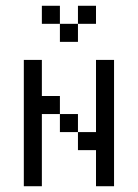

<svg xmlns="http://www.w3.org/2000/svg" viewBox="-20 -645 478 665"><path d="M312.5 -437.5H375V0H312.5V-125H250V-187.5H312.5ZM187.5 -250H250V-187.5H187.5ZM62.5 -437.5H125V-312.5H187.5V-250H125V0H62.5ZM250 -625H312.5V-562.5H250ZM187.5 -562.5H250V-500H187.5ZM125 -625H187.5V-562.5H125Z"/></svg>

Font: Pixel Operator SC
Style: Regular
Weight: 400
Designer: Jayvee Enaguas (GrandChaos9000)
Foundry: The Grandoplex Project
Version: Version 1.4.1 (September 5, 2015)